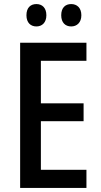

<svg xmlns="http://www.w3.org/2000/svg" viewBox="-20 -924 495 944"><path d="M110 -849C110 -812 131 -794 159 -794C187 -794 208 -813 208 -849C208 -886 187 -904 159 -904C131 -904 110 -887 110 -849ZM281 -849C281 -813 301 -794 330 -794C358 -794 380 -813 380 -849C380 -886 358 -904 330 -904C302 -904 281 -887 281 -849ZM405 0V-89H181V-328H391V-416H181V-625H405V-714H79V0Z"/></svg>

Font: Noto Sans Gurmukhi UI Condensed Medium
Style: Regular
Weight: 500
Width: 3
Designer: Jelle Bosma - Monotype Design Team
Foundry: Monotype Imaging Inc.
Version: Version 2.004